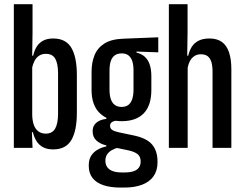

<svg xmlns="http://www.w3.org/2000/svg" viewBox="-20 -684 1131 888"><path d="M226 7Q198 7 179 -3.2Q160 -13.5 148.8 -31.5Q137.5 -49.5 132 -72.5H106.5L129 -152.5Q129.5 -126.5 136.2 -107Q143 -87.5 157 -76.8Q171 -66 191.5 -66Q222 -66 235.2 -89.5Q248.5 -113 248.5 -158.5V-344.5Q248.5 -389 235.8 -412Q223 -435 192 -435Q174 -435 161 -426.5Q148 -418 140 -403Q132 -388 128 -368.5L115 -426.5H133.5Q138.5 -450 149.5 -467.8Q160.5 -485.5 179.2 -495.8Q198 -506 226 -506Q284.5 -506 310 -463Q335.5 -420 335.5 -336.5V-163Q335.5 -79.5 310 -36.2Q284.5 7 226 7ZM44 0V-664.5H130.5V-533L128.5 -405L129 -394V-96L127 -86L130.5 0Z M542.5 -123.5Q481 -123.5 442.2 -160Q403.5 -196.5 403.5 -268V-351.5Q403.5 -394.5 417 -428.2Q430.5 -462 462.5 -482.5Q494.5 -503 550 -505L712 -511.5V-442L611 -445.5V-441Q635.5 -435 650.5 -420.8Q665.5 -406.5 672.8 -384.2Q680 -362 680 -331V-268Q680 -196.5 645 -160Q610 -123.5 542.5 -123.5ZM541 113.5H557.5Q581.5 113.5 597.8 108Q614 102.5 622.2 91.2Q630.5 80 630.5 63V62Q630.5 40.5 616.5 29Q602.5 17.5 572 11L509.5 -2L530.5 -2.5Q510.5 2.5 496.5 10.8Q482.5 19 475 30.8Q467.5 42.5 467.5 59V60Q467.5 77 476 89Q484.5 101 501 107.2Q517.5 113.5 541 113.5ZM536.5 183.5Q491 183.5 458.2 172.5Q425.5 161.5 408 139.2Q390.5 117 390.5 83V81Q390.5 54.5 401.2 37Q412 19.5 430.5 8.8Q449 -2 472 -7V-11.5Q443.5 -18 426 -34Q408.5 -50 408.5 -76.5V-77.5Q408.5 -94.5 416.5 -106.2Q424.5 -118 438.8 -125Q453 -132 472 -134.5V-146L541 -126H526.5Q509 -126 499 -120Q489 -114 489 -102.5V-102Q489 -89.5 499.5 -82.8Q510 -76 532 -71.5L596.5 -58Q658 -45.5 683.2 -15.8Q708.5 14 708.5 63V67Q708.5 105 690.2 131Q672 157 637.5 170.2Q603 183.5 554.5 183.5ZM542.5 -189.5Q562 -189.5 574 -199Q586 -208.5 591.8 -226.5Q597.5 -244.5 597.5 -270V-358.5Q597.5 -383 592 -400.5Q586.5 -418 574.5 -427.5Q562.5 -437 543.5 -437H542.5Q523 -437 510.5 -427.8Q498 -418.5 492.2 -401Q486.5 -383.5 486.5 -357.5V-270Q486.5 -244.5 492.2 -226.5Q498 -208.5 510.5 -199Q523 -189.5 542.5 -189.5Z M963 0V-352Q963 -378.5 957.8 -396.5Q952.5 -414.5 940.8 -423.8Q929 -433 909 -433Q891.5 -433 878.8 -424.5Q866 -416 858.2 -401Q850.5 -386 847 -366.5L823.5 -426.5H850.5Q856 -450 867.2 -467.8Q878.5 -485.5 898.5 -495.8Q918.5 -506 948.5 -506Q984 -506 1006.2 -490Q1028.5 -474 1039.2 -442.2Q1050 -410.5 1050 -363V0ZM761 0V-664.5H847.5V-533L845.5 -405.5L848 -391.5V0Z"/></svg>

Font: Anek Tamil Condensed Medium
Style: Regular
Weight: 500
Width: 3
Designer: Aadarsh Rajan (Tamil), Yesha Goshar (Latin)
Foundry: Ek Type
Version: Version 1.003